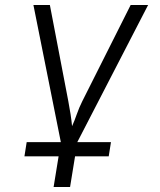

<svg xmlns="http://www.w3.org/2000/svg" viewBox="-20 -570 640 770"><path d="M78 57 87 0H224L114 -550H180L254 -164Q259 -138 263 -112Q267 -86 269 -64Q279 -86 288 -112Q297 -138 310 -164L504 -550H574L290 0H425L416 57H281L261 180H195L215 57Z"/></svg>

Font: NKDuy Mono ExtraLight
Style: Italic
Weight: 200
Italic angle: -9°
Monospace: yes
Designer: NKDuy
Foundry: NKDuy
Version: Version 2.251; ttfautohint (v1.8.4.7-5d5b)